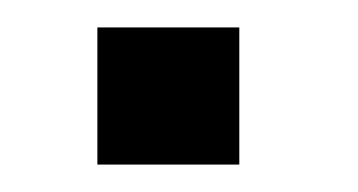

<svg xmlns="http://www.w3.org/2000/svg" viewBox="-20 -120 261 140"><path d="M51 -100V0H154.5V-100Z"/></svg>

Font: Anybody Expanded
Style: Regular
Weight: 400
Width: 7
Version: Version 1.113;gftools[0.9.25]